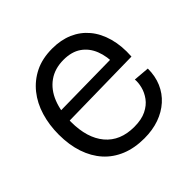

<svg xmlns="http://www.w3.org/2000/svg" viewBox="-143 -659 805 805"><g transform="rotate(-45 259.0 -257.0)"><path d="M277 13Q219 13 174 -5.5Q129 -24 98 -58.5Q67 -93 50.5 -142Q34 -191 34 -252Q34 -309 49 -359Q64 -409 94 -446.5Q124 -484 167.5 -505.5Q211 -527 270 -527Q321 -527 361.5 -509.5Q402 -492 430 -458.5Q458 -425 471.5 -376.5Q485 -328 481 -268L80 -261V-317L429 -322L409 -290Q410 -341 395 -379Q380 -417 349 -438.5Q318 -460 270 -460Q218 -460 181.5 -434Q145 -408 126.5 -361.5Q108 -315 108 -254Q108 -158 153 -104.5Q198 -51 281 -51Q324 -51 352.5 -65Q381 -79 397 -101Q413 -123 419 -147Q425 -171 423 -190L494 -184Q494 -139 478.5 -103Q463 -67 434 -41Q405 -15 365.5 -1Q326 13 277 13Z"/></g></svg>

Font: Bricolage Grotesque 48pt Condensed ExtraBold Light
Style: Regular
Weight: 300
Version: Version 1.000;gftools[0.9.30]